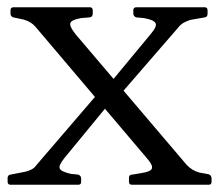

<svg xmlns="http://www.w3.org/2000/svg" viewBox="-20 -510 605 530"><path d="M344 0Q336 0 336 -9V-19Q336 -28 345 -28L369 -32Q397 -36 399.5 -45.5Q402 -55 384 -75L78 -436Q72 -443 64 -448Q56 -453 45 -456L17 -462Q9 -464 9 -473V-482Q9 -490 18 -490H228Q236 -490 236 -481V-472Q236 -463 227 -462L203 -460Q176 -455 174 -445.5Q172 -436 189 -415L496 -54Q503 -47 511 -42Q519 -37 529 -34L556 -29Q564 -26 564 -17V-8Q564 0 556 0ZM9 0Q1 0 1 -9V-18Q1 -27 9 -28L50 -36Q59 -38 67.5 -42.5Q76 -47 82 -56L252 -254H306L158 -74Q141 -53 145 -44.5Q149 -36 176 -30L196 -28Q204 -25 204 -17V-8Q204 0 196 0ZM396 -416Q414 -437 409.5 -446Q405 -455 378 -460L356 -462Q348 -465 348 -473V-482Q348 -490 357 -490H545Q553 -490 553 -481V-472Q553 -463 545 -462L505 -455Q496 -452 487.5 -447.5Q479 -443 472 -434L310 -247H256Z"/></svg>

Font: Hahmlet Light
Style: Regular
Weight: 300
Designer: Minjoo Ham & Mark Frömberg
Foundry: hypertype
Version: Version 1.002